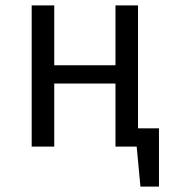

<svg xmlns="http://www.w3.org/2000/svg" viewBox="-20 -546 632 715"><path d="M572 -68V149H503L489 0H410V-235H182V0H98V-526H182V-303H410V-526H494V-68Z"/></svg>

Font: FiraSans
Style: Regular
Weight: 350
Designer: Carrois Corporate & Edenspiekermann AG
Foundry: Carrois Corporate GbR & Edenspiekermann AG
Version: Version 3.106;PS 003.106;hotconv 1.0.70;makeotf.lib2.5.58329